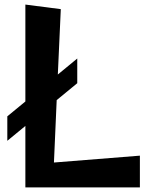

<svg xmlns="http://www.w3.org/2000/svg" viewBox="-20 -820 661 840"><path d="M91 0V-269L12 -204V-311L91 -376V-800L246 -780L233 -494L318 -564V-456L228 -382L216 -109L592 -139V0Z"/></svg>

Font: RocknRoll One
Style: Regular
Weight: 400
Designer: Fontworks Inc.
Foundry: Fontworks Inc.
Version: Version 1.100